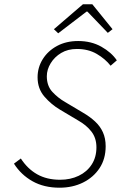

<svg xmlns="http://www.w3.org/2000/svg" viewBox="-20 -862 640 894"><path d="M257 12Q185 12 131.5 -18Q78 -48 45 -100L77 -124Q108 -76 153 -50.5Q198 -25 260 -25Q308 -25 346.5 -43.5Q385 -62 407 -96Q429 -130 429 -176Q429 -219 406 -249Q383 -279 344 -301L260 -351Q219 -375 187 -412Q155 -449 155 -502Q155 -548 179 -586.5Q203 -625 245.5 -648Q288 -671 344 -671Q405 -671 452 -644.5Q499 -618 524 -581L495 -556Q470 -588 430.5 -611Q391 -634 338 -634Q296 -634 265 -615.5Q234 -597 216 -567.5Q198 -538 198 -507Q198 -462 224 -434Q250 -406 283 -387L367 -337Q398 -319 422 -297Q446 -275 459 -246.5Q472 -218 472 -181Q472 -122 443.5 -79Q415 -36 366.5 -12Q318 12 257 12ZM251 -707 231 -726 366 -842H410L504 -726L482 -709L387 -808H383Z"/></svg>

Font: Source Code Pro ExtraLight Light
Style: Italic
Weight: 300
Italic angle: -11°
Monospace: yes
Version: Version 1.016;hotconv 1.0.116;makeotfexe 2.5.65601